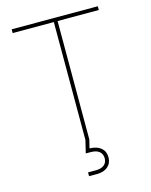

<svg xmlns="http://www.w3.org/2000/svg" viewBox="-135 -814 871 1105"><g transform="rotate(-15 300.5 -262.0)"><path d="M43.9 -705.1V-727.5H557.1V-705.1H311.5V0H289.1V-705.1ZM255.4 204.1V181.6H303.2Q334.5 181.6 351.8 167.2Q369.1 152.8 369.1 127.4Q369.1 102.5 351.8 87.6Q334.5 72.8 299.8 72.8H271L290.5 -8.8H311.5V0L299.3 50.3Q342.8 51.3 367.2 71.8Q391.6 92.3 391.6 127.4Q391.6 162.6 367.7 183.3Q343.8 204.1 303.2 204.1Z"/></g></svg>

Font: Inter 24pt Thin
Style: Regular
Weight: 250
Designer: Rasmus Andersson
Foundry: rsms
Version: Version 4.001;git-66647c0bb